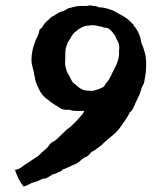

<svg xmlns="http://www.w3.org/2000/svg" viewBox="-20 -604 594 708"><path d="M67 84Q56 70 48.5 55Q41 40 35 22H39Q49 20 56.5 14.5Q64 9 71 4L112 -23Q121 -28 128 -35.5Q135 -43 141 -48Q153 -56 160.5 -67.5Q168 -79 179 -83Q180 -83 185.5 -87.5Q191 -92 198 -99Q205 -106 213 -113.5Q221 -121 227 -127Q234 -131 242.5 -139Q251 -147 259.5 -155.5Q268 -164 274.5 -172Q281 -180 285 -184Q287 -187 288 -189.5Q289 -192 291 -195H266Q258 -195 251 -195.5Q244 -196 239 -199H231H230H228H226H225H224Q220 -199 210 -201Q205 -203 201 -206Q197 -209 193 -211L192 -212Q184 -216 180 -219Q167 -227 153 -239Q144 -245 138 -252.5Q132 -260 129 -265Q122 -278 116.5 -290.5Q111 -303 109 -314Q109 -319 107 -325.5Q105 -332 105 -337Q103 -346 99.5 -358.5Q96 -371 96 -383Q96 -418 112 -457Q119 -470 124 -485Q124 -494 129 -497.5Q134 -501 137 -506Q143 -517 151.5 -524.5Q160 -532 169 -541Q180 -546 189.5 -553Q199 -560 214 -563Q217 -565 221.5 -567.5Q226 -570 231 -573Q242 -576 254 -579Q266 -582 277 -582H299Q302 -583 307.5 -583.5Q313 -584 314 -584Q321 -584 323 -582Q328 -582 333 -581.5Q338 -581 344 -577Q361 -577 378.5 -571.5Q396 -566 401 -563Q418 -553 434 -544.5Q450 -536 465 -520Q473 -514 473 -510Q496 -484 501 -447Q509 -429 514 -410Q519 -391 519 -371V-363Q519 -346 516.5 -329Q514 -312 511 -297Q503 -285 499 -269Q496 -258 490.5 -247Q485 -236 480 -225Q476 -217 472 -207Q468 -197 457 -188V-187Q457 -185 451.5 -176Q446 -167 438.5 -156Q431 -145 424 -135.5Q417 -126 413 -122Q408 -116 400 -109Q392 -102 383.5 -95Q375 -88 367.5 -81.5Q360 -75 357 -71Q347 -64 340.5 -58.5Q334 -53 326 -48Q318 -45 311.5 -37Q305 -29 299 -26Q291 -24 283 -17.5Q275 -11 269 -5Q264 -1 255.5 2Q247 5 242 8Q237 11 230 13.5Q223 16 218 19Q211 19 207 26Q197 30 190.5 33.5Q184 37 175 39Q170 42 162.5 46.5Q155 51 149 54Q138 54 127 60Q116 66 105 68Q95 71 86.5 76Q78 81 67 84ZM364 -285Q369 -296 375.5 -302.5Q382 -309 387 -321Q390 -325 392 -330.5Q394 -336 397 -341Q403 -352 408.5 -364Q414 -376 417 -389Q419 -399 419 -404V-420Q420 -423 420 -428Q420 -445 409 -461Q409 -464 407 -467Q405 -470 405 -472Q396 -485 387 -493.5Q378 -502 367 -502Q362 -502 359 -504Q356 -506 351 -506Q340 -509 333 -510Q326 -511 322 -511Q315 -511 312 -510Q299 -510 290.5 -507Q282 -504 273 -498Q268 -496 264.5 -492Q261 -488 255 -485Q244 -473 239 -461Q236 -458 235 -455.5Q234 -453 231 -450Q228 -442 224.5 -432.5Q221 -423 221 -412Q221 -394 220.5 -384.5Q220 -375 220 -373Q220 -360 225 -345Q227 -338 231.5 -331Q236 -324 239 -317Q241 -312 244 -307.5Q247 -303 249 -299Q257 -294 265.5 -286Q274 -278 285 -273Q296 -270 305.5 -269.5Q315 -269 323 -269Q333 -272 341.5 -274.5Q350 -277 364 -285Z"/></svg>

Font: Kirang Haerang sl
Style: Regular
Weight: 400
Version: Version 1.00